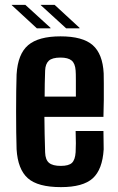

<svg xmlns="http://www.w3.org/2000/svg" viewBox="-20 -758 482 787"><path d="M290 -221H404Q404 -210 404.5 -186Q405 -162 405 -146Q400 -63 360 -27Q320 9 230 9Q135 9 94 -27.5Q53 -64 48 -146Q47 -175 46.5 -216Q46 -257 46 -301Q46 -345 46.5 -385Q47 -425 48 -453Q53 -537 95.5 -573Q138 -609 228 -609Q319 -609 360 -573Q401 -537 405 -457Q405 -446 405.5 -416Q406 -386 405.5 -349Q405 -312 404 -279H162Q162 -244 163 -208Q164 -172 165 -133Q166 -103 181 -90.5Q196 -78 229 -78Q262 -78 275 -90.5Q288 -103 290 -134Q291 -149 291 -171Q291 -193 290 -221ZM228 -522Q194 -522 180 -509Q166 -496 165 -469Q164 -442 163.5 -415.5Q163 -389 163 -362H291Q291 -396 291 -427.5Q291 -459 290 -469Q288 -498 273.5 -510Q259 -522 228 -522ZM131 -642 28 -737V-738H84L187 -644V-642ZM147 -737V-738H204L306 -644V-642H251Z"/></svg>

Font: Big Shoulders Text
Style: Bold
Weight: 700
Designer: Patric King
Foundry: XO Type Co
Version: Version 1.000; ttfautohint (v1.8.2)